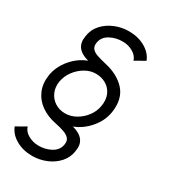

<svg xmlns="http://www.w3.org/2000/svg" viewBox="-215 -860 971 1101"><g transform="rotate(30 270.0 -309.5)"><path d="M180.5 138.5Q120 138.5 73.8 112.2Q27.5 86 10 42L75 5Q82.5 33 113 50.8Q143.5 68.5 179.5 69.5Q225.5 70.5 264 50Q302.5 29.5 309.5 -10Q314.5 -36.5 301.2 -51.5Q288 -66.5 262.5 -75.2Q237 -84 205 -90.5Q148 -101.5 106 -131Q64 -160.5 44.2 -206Q24.5 -251.5 33 -309.5Q43 -371.5 86 -422.5Q129 -473.5 186.5 -495Q87.5 -521 103 -608Q109 -654.5 139.2 -688.2Q169.5 -722 213.8 -740.2Q258 -758.5 306 -758.5Q367 -758.5 413.2 -732.2Q459.5 -706 477 -662L411.5 -625Q404 -653 373.5 -671Q343 -689 307 -689.5Q261 -690.5 222.5 -670Q184 -649.5 177 -610Q172.5 -583.5 185 -568.8Q197.5 -554 222.8 -545.8Q248 -537.5 280.5 -530Q369 -510.5 417.8 -456.2Q466.5 -402 453 -309.5Q443.5 -247.5 400.2 -196.8Q357 -146 299.5 -124.5Q399 -98.5 383.5 -12Q377.5 34 347.2 68Q317 102 272.8 120.2Q228.5 138.5 180.5 138.5ZM222 -167Q259.5 -167 293.8 -186.5Q328 -206 352 -238.2Q376 -270.5 382 -307.5Q390 -352.5 375.5 -385.2Q361 -418 331 -435.5Q301 -453 263 -453Q227 -453 193 -433.2Q159 -413.5 134.8 -381Q110.5 -348.5 103.5 -309.5Q97 -269.5 111.2 -237Q125.5 -204.5 154.8 -185.8Q184 -167 222 -167Z"/></g></svg>

Font: Urbanist
Style: Italic
Weight: 400
Italic angle: -8°
Designer: Corey Hu
Foundry: Corey Hu
Version: Version 1.330; ttfautohint (v1.8.4.7-5d5b)